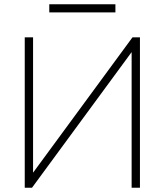

<svg xmlns="http://www.w3.org/2000/svg" viewBox="-20 -880 772 900"><path d="M96 0V-705H135V-42H114L601 -705H636V0H597V-663H617L130 0ZM211 -822V-860H521V-822Z"/></svg>

Font: Nunito Sans 12pt ExtraLight
Style: Regular
Weight: 200
Designer: Vernon Adams
Foundry: Vernon Adams
Version: Version 3.101;gftools[0.9.27]